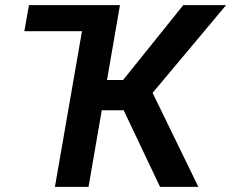

<svg xmlns="http://www.w3.org/2000/svg" viewBox="-20 -731 904 751"><path d="M362.3 -710.9 344.2 -608.9H75.2L93.3 -710.9ZM449.2 -710.9 326.2 0H194.8L318.4 -710.9ZM864.3 -710.9 520 -299.8H345.7L349.1 -418H461.4L696.8 -710.9ZM606 0 450.7 -327.1 550.8 -421.4 755.9 0Z"/></svg>

Font: Roboto SemiBold
Style: Italic
Weight: 600
Designer: Christian Robertson
Foundry: Google
Version: Version 3.009; 2024